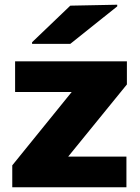

<svg xmlns="http://www.w3.org/2000/svg" viewBox="-20 -794 594 814"><path d="M518 -534V-436L269 -130H516V0H32V-93L284 -404H44V-534ZM116 -608V-615L278 -770L477 -774V-767L278 -608Z"/></svg>

Font: Nacelle Heavy
Style: Regular
Weight: 800
Designer: Sora Sagano
Foundry: Sora Sagano
Version: Version 1.000;FEAKit 1.0